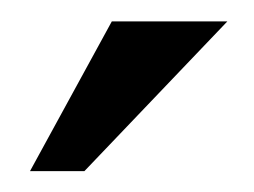

<svg xmlns="http://www.w3.org/2000/svg" viewBox="-20 -736 239 181"><path d="M85.4 -715.8H194.3L59.6 -574.7H8.3Z"/></svg>

Font: Arian AMU Serif
Style: Regular
Weight: 400
Designer: Ruben Hakobyan (Tarumian)
Foundry: Ruben Hakobyan (Tarumian)
Version: Version 1.002